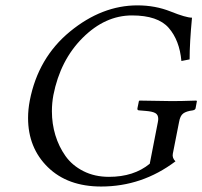

<svg xmlns="http://www.w3.org/2000/svg" viewBox="-20 -678 746 708"><path d="M486.8 -658.2Q552.7 -658.2 609.4 -635.5Q666 -612.8 688 -612.8Q679.2 -520 679.2 -459L648.9 -453.1Q642.1 -529.3 602.1 -575.2Q562 -621.1 466.8 -621.1Q367.7 -621.1 284.9 -538.6Q202.1 -456.1 176.8 -327.1Q171.4 -297.9 171.4 -267.6Q171.4 -221.7 184.1 -179.7Q196.8 -137.7 221.4 -102.8Q246.1 -67.9 287.6 -46.9Q329.1 -25.9 381.8 -25.9Q473.6 -25.9 532.2 -74.2L562 -227.1Q563.5 -234.4 563.5 -239.7Q563.5 -254.9 552.7 -261Q542 -267.1 517.1 -269L493.2 -271Q485.4 -271 486.8 -278.8L492.2 -305.2L494.1 -307.1Q584 -305.2 615 -305.2Q646 -305.2 704.1 -307.1L706.1 -305.2L701.2 -278.8Q700.2 -272.9 690.9 -271Q667 -268.1 655.5 -259.5Q644 -251 640.1 -227.1L617.2 -110.8Q614.3 -95.7 627 -83Q503.9 9.8 353 9.8Q229.5 9.8 156.5 -61.5Q83.5 -132.8 83.5 -243.2Q83.5 -274.4 89.8 -307.1Q120.6 -465.3 238.3 -561.8Q356 -658.2 486.8 -658.2Z"/></svg>

Font: Linux Libertine
Style: Italic
Weight: 400
Italic angle: -12°
Designer: Philipp H. Poll
Foundry: Philipp H. Poll
Version: Version 5.1.6 ; ttfautohint (v0.9)